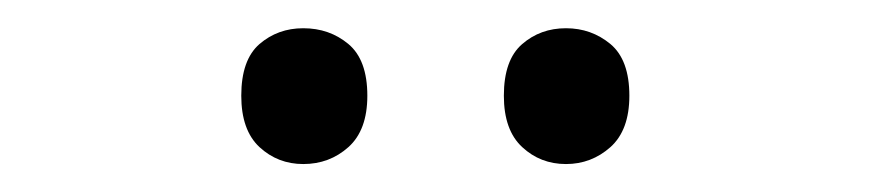

<svg xmlns="http://www.w3.org/2000/svg" viewBox="-20 -748 617 136"><path d="M150.9 -680.2Q150.9 -705.6 163.8 -716.8Q176.8 -728 194.8 -728Q213.4 -728 226.8 -716.8Q240.2 -705.6 240.2 -680.2Q240.2 -655.8 226.8 -643.8Q213.4 -631.8 194.8 -631.8Q176.8 -631.8 163.8 -643.8Q150.9 -655.8 150.9 -680.2ZM336.9 -680.2Q336.9 -705.6 349.9 -716.8Q362.8 -728 380.9 -728Q398.9 -728 412.4 -716.8Q425.8 -705.6 425.8 -680.2Q425.8 -655.8 412.4 -643.8Q398.9 -631.8 380.9 -631.8Q362.8 -631.8 349.9 -643.8Q336.9 -655.8 336.9 -680.2Z"/></svg>

Font: Sahel FD
Style: FD
Weight: 400
Foundry: Saber Rastikerdar (saber.rastikerdar@gmail.com)
Version: Version 3.3.1